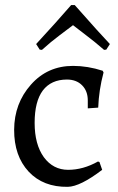

<svg xmlns="http://www.w3.org/2000/svg" viewBox="-20 -723 464 755"><path d="M267.1 -463.9Q324.7 -463.9 383.8 -444.8L387.2 -438Q368.7 -368.7 366.2 -299.8L325.2 -296.9V-328.1Q325.2 -365.2 302.7 -387.7Q280.3 -410.2 243.2 -410.2Q181.2 -410.2 148.4 -367.2Q116.2 -324.2 116.2 -239.7Q116.2 -155.3 152.3 -105Q189 -55.2 248 -55.2Q307.1 -55.2 365.2 -87.9L371.1 -85.9L381.8 -55.2Q295.4 10.7 246.6 11.7Q150.4 13.2 92.8 -47.9Q35.2 -109.9 35.6 -212.9Q36.1 -316.4 101.6 -390.1Q167 -463.9 267.1 -463.9ZM273.9 -703.1Q377.4 -585.9 412.1 -549.8L397.9 -527.8L389.2 -526.9Q354 -557.6 320.3 -583Q286.6 -608.4 267.1 -624Q246.1 -607.9 213.4 -583.5Q180.7 -559.1 145 -526.9L136.2 -527.8L122.1 -549.8Q200.7 -634.8 259.8 -703.1Z"/></svg>

Font: Alegreya-Regular
Style: Regular
Weight: 400
Designer: Juan Pablo del Peral
Foundry: Juan Pablo del Peral
Version: Version 1.003